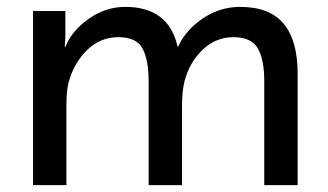

<svg xmlns="http://www.w3.org/2000/svg" viewBox="-20 -538 954 558"><path d="M170 -506V-439Q170 -425 169 -415Q168 -405 168 -402H170Q189 -449 238 -483.5Q287 -518 344 -518Q470 -518 496 -403H498Q520 -451 569.5 -484.5Q619 -518 678 -518Q763 -518 804 -469.5Q845 -421 845 -324V0H748V-303Q748 -364 729.5 -397Q711 -430 658 -430Q607 -430 568.5 -393Q530 -356 516 -301Q509 -272 509 -231V0H412V-303Q412 -363 394.5 -396.5Q377 -430 324 -430Q271 -430 232.5 -392Q194 -354 179 -297Q173 -273 173 -231V0H76V-506Z"/></svg>

Font: Museo Sans Medium
Style: Regular
Weight: 500
Designer: Jos Buivenga
Foundry: Jos Buivenga & Rosetta Type Foundry (extension, remastering)
Version: Version 3.600;PS 1.000;hotconv 1.0.88;makeotf.lib2.5.647800;